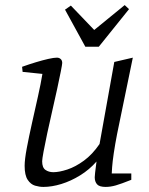

<svg xmlns="http://www.w3.org/2000/svg" viewBox="-20 -729 586 756"><path d="M151 7Q135 7 118 2Q101 -3 89 -21Q77 -39 77 -76Q77 -101 85.5 -146Q94 -191 106 -244.5Q118 -298 129.5 -349.5Q141 -401 147 -438L69 -446L67 -466Q95 -476 121.5 -484Q148 -492 170 -497Q192 -502 204 -502Q213 -502 219 -496.5Q225 -491 225 -481Q225 -476 219.5 -448Q214 -420 205 -378.5Q196 -337 185.5 -291.5Q175 -246 166 -204Q157 -162 151.5 -132Q146 -102 146 -94Q146 -69 159 -60Q172 -51 190 -51Q213 -51 245 -61.5Q277 -72 310.5 -96.5Q344 -121 372 -162L430 -485L503 -502L441 -201Q433 -160 428 -126Q423 -92 421.5 -71Q420 -50 420 -46H497V-21Q457 -5 436 1Q415 7 396 7Q371 7 362 -3.5Q353 -14 353 -31Q353 -35 354.5 -49Q356 -63 358 -77Q360 -91 360 -93Q332 -61 295.5 -38.5Q259 -16 221.5 -4.5Q184 7 151 7ZM316 -545 236 -691 259 -707 351 -611 471 -709 488 -693 369 -545Z"/></svg>

Font: Manuale Light
Style: Italic
Weight: 300
Italic angle: -11°
Version: Version 1.002